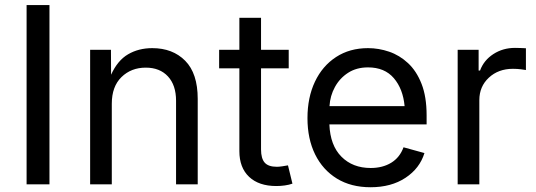

<svg xmlns="http://www.w3.org/2000/svg" viewBox="-20 -748 2176 779"><path d="M180.7 -727.5V0H87.9V-727.5Z M433.6 -327.1V0H345.7V-545.9H430.2L430.7 -444.8Q457 -502.9 499.8 -527.8Q542.5 -552.7 597.7 -552.7Q680.7 -552.7 731.4 -501.5Q782.2 -450.2 782.2 -346.7V0H694.3V-339.4Q694.3 -402.3 661.4 -438Q628.4 -473.6 571.3 -473.6Q512.2 -473.6 472.9 -435.3Q433.6 -397 433.6 -327.1Z M1151.4 -545.9V-470.7H1039.1V-141.6Q1039.1 -105 1054 -88.1Q1068.8 -71.3 1103.5 -71.3Q1111.8 -71.3 1124.8 -73.2Q1137.7 -75.2 1148.4 -77.1L1166.5 -2.9Q1152.8 2 1135.5 4.4Q1118.2 6.8 1101.1 6.8Q1030.3 6.8 990.7 -30.5Q951.2 -67.9 951.2 -134.8V-470.7H869.1V-545.9H951.2V-675.8H1039.1V-545.9Z M1483.4 11.7Q1404.3 11.7 1346.9 -23.4Q1289.6 -58.6 1258.5 -121.6Q1227.5 -184.6 1227.5 -268.6Q1227.5 -352.5 1257.8 -416.5Q1288.1 -480.5 1343.5 -516.6Q1398.9 -552.7 1473.1 -552.7Q1516.6 -552.7 1558.8 -538.3Q1601.1 -523.9 1635.5 -491.9Q1669.9 -460 1690.4 -407.7Q1710.9 -355.5 1710.9 -279.8V-243.2H1316.4Q1319.8 -157.7 1365.5 -112.1Q1411.1 -66.4 1483.9 -66.4Q1532.2 -66.4 1567.1 -87.6Q1602.1 -108.9 1617.2 -150.4L1702.1 -127Q1683.1 -64.9 1625.2 -26.6Q1567.4 11.7 1483.4 11.7ZM1316.9 -317.4H1621.6Q1615.2 -387.2 1577.9 -430.9Q1540.5 -474.6 1473.1 -474.6Q1426.3 -474.6 1392.3 -452.6Q1358.4 -430.7 1338.9 -395Q1319.3 -359.4 1316.9 -317.4Z M1836.9 0V-545.9H1921.9V-461.9H1927.7Q1942.9 -503.4 1981.7 -528.6Q2020.5 -553.7 2069.3 -553.7Q2079.1 -553.7 2092.5 -553.2Q2106 -552.7 2113.8 -552.2V-463.9Q2109.9 -464.8 2094.2 -466.8Q2078.6 -468.8 2061 -468.8Q2002 -468.8 1963.4 -432.9Q1924.8 -397 1924.8 -341.8V0Z"/></svg>

Font: Inter
Style: Regular
Weight: 400
Designer: Rasmus Andersson
Foundry: rsms
Version: Version 4.001;git-9221beed3